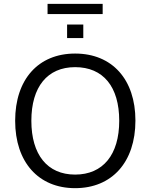

<svg xmlns="http://www.w3.org/2000/svg" viewBox="-20 -982 792 1011"><path d="M375.5 8.8C569.6 8.8 693.1 -128.4 693.1 -347.1C693.1 -563.7 570.6 -700 375.5 -700C181.4 -700 59.8 -563.7 59.8 -346.1C59.8 -128.4 182.4 8.8 375.5 8.8ZM375.5 -62.7C229.4 -62.7 145.1 -167.6 145.1 -346.1C145.1 -524.5 229.4 -628.4 375.5 -628.4C523.5 -628.4 607.8 -525.5 607.8 -346.1C607.8 -167.6 522.5 -62.7 375.5 -62.7ZM230.4 -907.8H520.6V-961.8H230.4ZM333.3 -781.4H418.6V-852.9H333.3Z"/></svg>

Font: LL Pando Sans
Style: Regular
Weight: 400
Designer: Joshua Smith
Foundry: Joshua Smith
Version: Version 1.000;Glyphs 3.2.1 (3258)